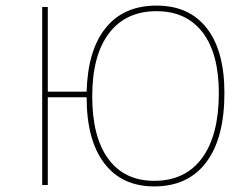

<svg xmlns="http://www.w3.org/2000/svg" viewBox="-20 -662 902 687"><path d="M151 -637V-334H290Q294 -483 358.5 -562.5Q423 -642 540 -642Q657 -642 720 -561Q783 -480 783 -329Q783 -168 718 -81.5Q653 5 532 5Q416 5 353 -78Q290 -161 290 -314H151V0H131V-637ZM540 -622Q430 -622 370 -543Q310 -464 310 -317Q310 -172 367.5 -93.5Q425 -15 532 -15Q643 -15 703 -96.5Q763 -178 763 -329Q763 -470 705 -546Q647 -622 540 -622Z"/></svg>

Font: Alegreya Sans Thin
Style: Regular
Weight: 100
Designer: Juan Pablo del Peral
Foundry: Huerta Tipografica
Version: Version 2.007